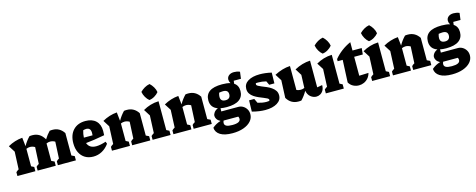

<svg xmlns="http://www.w3.org/2000/svg" viewBox="-37 -1643 6734 2715"><g transform="rotate(-15 3329.5 -285.0)"><path d="M23 0V-56Q32 -64 41.5 -72Q51 -80 64 -87L75 -343L15 -438Q117 -496 229 -505L243 -378Q262 -413 284.5 -443Q307 -473 333 -500Q344 -502 354.5 -502.5Q365 -503 376 -503Q431 -503 474 -477Q517 -451 549 -396Q584 -454 629 -500Q640 -502 650.5 -502.5Q661 -503 671 -503Q775 -503 835 -411V-83L879 -62V0H615V-56Q629 -73 654 -87L666 -331Q632 -351 595 -351Q568 -351 540 -339V-83L584 -62V0H319V-56Q334 -74 359 -87L371 -331Q335 -351 300 -351Q273 -351 245 -339V-83L286 -62V0Z M1134 13Q1064 13 1013 -18Q962 -49 934 -106Q906 -163 906 -241Q906 -363 971.5 -433Q1037 -503 1151 -503Q1249 -503 1304 -450.5Q1359 -398 1359 -304L1357 -240Q1272 -224 1206.5 -214.5Q1141 -205 1081 -199Q1109 -118 1210 -118Q1269 -118 1353 -146L1365 -113Q1321 -52 1261.5 -19.5Q1202 13 1134 13ZM1089 -384Q1073 -332 1071 -281H1198L1200 -316Q1200 -392 1134 -392Q1124 -392 1112.5 -390Q1101 -388 1089 -384Z M1407 0V-56Q1416 -64 1425.5 -72Q1435 -80 1448 -87L1459 -343L1399 -438Q1501 -496 1613 -505L1627 -378Q1646 -413 1668.5 -443Q1691 -473 1717 -500Q1728 -502 1738.5 -502.5Q1749 -503 1759 -503Q1864 -503 1924 -411V-83L1968 -62V0H1703V-56Q1718 -74 1743 -87L1755 -331Q1719 -351 1684 -351Q1657 -351 1629 -339V-83L1670 -62V0Z M2002 0V-56Q2021 -74 2043 -87L2054 -343L1994 -438Q2045 -468 2102.5 -485.5Q2160 -503 2224 -505V-83L2265 -62V0ZM2164 -773Q2194 -746 2215.5 -709.5Q2237 -673 2243 -634Q2219 -604 2181 -581.5Q2143 -559 2104 -555Q2075 -578 2053 -616Q2031 -654 2024 -695Q2051 -723 2087.5 -744.5Q2124 -766 2164 -773Z M2307 0V-56Q2316 -64 2325.5 -72Q2335 -80 2348 -87L2359 -343L2299 -438Q2401 -496 2513 -505L2527 -378Q2546 -413 2568.5 -443Q2591 -473 2617 -500Q2628 -502 2638.5 -502.5Q2649 -503 2659 -503Q2764 -503 2824 -411V-83L2868 -62V0H2603V-56Q2618 -74 2643 -87L2655 -331Q2619 -351 2584 -351Q2557 -351 2529 -339V-83L2570 -62V0Z M3136 -175Q3085 -175 3045 -183L3044 -136H3294Q3331 -136 3362 -117Q3393 -98 3412 -66Q3431 -34 3431 6Q3431 64 3391.5 108.5Q3352 153 3282 178Q3212 203 3120 203Q3005 203 2942.5 164.5Q2880 126 2876 58Q2929 11 2999 -9Q2965 -27 2949 -51Q2933 -75 2933 -99Q2933 -125 2952.5 -151Q2972 -177 3009 -192Q2907 -227 2907 -334Q2907 -418 2967 -461Q3027 -504 3152 -504Q3224 -504 3273 -489Q3256 -518 3256 -544Q3256 -581 3284.5 -604Q3313 -627 3359 -627Q3378 -627 3399.5 -623.5Q3421 -620 3445 -610L3432 -510H3326L3321 -467Q3381 -429 3381 -347Q3381 -264 3320 -219.5Q3259 -175 3136 -175ZM3145 -273Q3180 -273 3198 -291.5Q3216 -310 3216 -343Q3216 -406 3141 -406Q3128 -406 3111.5 -404Q3095 -402 3083 -400Q3077 -383 3074.5 -366.5Q3072 -350 3072 -340Q3072 -273 3145 -273ZM3033 33Q3033 62 3060.5 76Q3088 90 3147 90Q3266 90 3266 31Q3266 12 3257 -3H3042Q3033 15 3033 33Z M3460 -22 3464 -186H3540L3570 -122Q3603 -112 3635 -106.5Q3667 -101 3697 -101Q3719 -101 3739 -104Q3743 -112 3743 -120Q3743 -133 3723 -144Q3703 -155 3671.5 -167Q3640 -179 3604.5 -194.5Q3569 -210 3537.5 -231Q3506 -252 3486.5 -281.5Q3467 -311 3467 -351Q3467 -424 3531.5 -463.5Q3596 -503 3703 -503Q3742 -503 3785 -498Q3828 -493 3875 -482L3872 -325H3796L3769 -382Q3710 -397 3651 -397Q3635 -397 3619 -396Q3616 -388 3616 -379Q3616 -365 3636 -353.5Q3656 -342 3687.5 -329.5Q3719 -317 3754.5 -302Q3790 -287 3821.5 -265.5Q3853 -244 3873 -215Q3893 -186 3893 -146Q3893 -75 3827 -34.5Q3761 6 3653 6Q3565 6 3460 -22Z M3967 -87 3978 -343 3918 -438Q4037 -500 4148 -505V-154Q4178 -141 4210 -141Q4236 -141 4264 -153L4271 -343L4212 -438Q4325 -500 4442 -505V-114L4518 -127Q4518 -81 4501 -51Q4484 -21 4456.5 -5.5Q4429 10 4399 10Q4355 10 4316 -20.5Q4277 -51 4266 -111Q4228 -44 4178 8Q4167 10 4156 10.5Q4145 11 4135 11Q4025 11 3967 -87Z M4538 0V-56Q4557 -74 4579 -87L4590 -343L4530 -438Q4581 -468 4638.5 -485.5Q4696 -503 4760 -505V-83L4801 -62V0ZM4700 -773Q4730 -746 4751.5 -709.5Q4773 -673 4779 -634Q4755 -604 4717 -581.5Q4679 -559 4640 -555Q4611 -578 4589 -616Q4567 -654 4560 -695Q4587 -723 4623.5 -744.5Q4660 -766 4700 -773Z M5059 -610V-488H5194L5185 -396H5059V-119L5195 -124Q5184 -80 5157.5 -49.5Q5131 -19 5095.5 -3.5Q5060 12 5022 12Q4979 12 4940 -7.5Q4901 -27 4876 -69L4891 -396H4817V-427Q4863 -484 4925 -531Q4987 -578 5059 -610Z M5216 0V-56Q5235 -74 5257 -87L5268 -343L5208 -438Q5259 -468 5316.5 -485.5Q5374 -503 5438 -505V-83L5479 -62V0ZM5378 -773Q5408 -746 5429.5 -709.5Q5451 -673 5457 -634Q5433 -604 5395 -581.5Q5357 -559 5318 -555Q5289 -578 5267 -616Q5245 -654 5238 -695Q5265 -723 5301.5 -744.5Q5338 -766 5378 -773Z M5521 0V-56Q5530 -64 5539.5 -72Q5549 -80 5562 -87L5573 -343L5513 -438Q5615 -496 5727 -505L5741 -378Q5760 -413 5782.5 -443Q5805 -473 5831 -500Q5842 -502 5852.5 -502.5Q5863 -503 5873 -503Q5978 -503 6038 -411V-83L6082 -62V0H5817V-56Q5832 -74 5857 -87L5869 -331Q5833 -351 5798 -351Q5771 -351 5743 -339V-83L5784 -62V0Z M6350 -175Q6299 -175 6259 -183L6258 -136H6508Q6545 -136 6576 -117Q6607 -98 6626 -66Q6645 -34 6645 6Q6645 64 6605.5 108.5Q6566 153 6496 178Q6426 203 6334 203Q6219 203 6156.5 164.5Q6094 126 6090 58Q6143 11 6213 -9Q6179 -27 6163 -51Q6147 -75 6147 -99Q6147 -125 6166.5 -151Q6186 -177 6223 -192Q6121 -227 6121 -334Q6121 -418 6181 -461Q6241 -504 6366 -504Q6438 -504 6487 -489Q6470 -518 6470 -544Q6470 -581 6498.5 -604Q6527 -627 6573 -627Q6592 -627 6613.5 -623.5Q6635 -620 6659 -610L6646 -510H6540L6535 -467Q6595 -429 6595 -347Q6595 -264 6534 -219.5Q6473 -175 6350 -175ZM6359 -273Q6394 -273 6412 -291.5Q6430 -310 6430 -343Q6430 -406 6355 -406Q6342 -406 6325.5 -404Q6309 -402 6297 -400Q6291 -383 6288.5 -366.5Q6286 -350 6286 -340Q6286 -273 6359 -273ZM6247 33Q6247 62 6274.5 76Q6302 90 6361 90Q6480 90 6480 31Q6480 12 6471 -3H6256Q6247 15 6247 33Z"/></g></svg>

Font: Piazzolla ExtraBold
Style: Regular
Weight: 800
Designer: Juan Pablo del Peral
Foundry: Huerta Tipografica
Version: Version 1.330